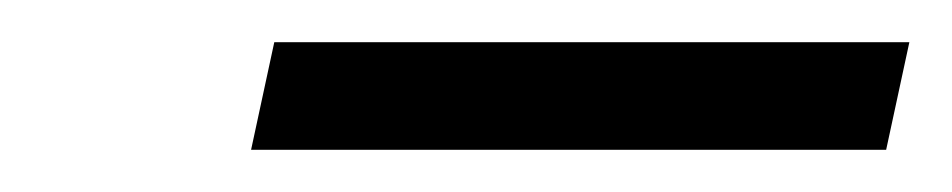

<svg xmlns="http://www.w3.org/2000/svg" viewBox="-20 -603 451 91"><path d="M411 -583H110L99 -532H400Z"/></svg>

Font: XITS
Style: Italic
Weight: 400
Italic angle: -16.33°
Designer: MicroPress Inc., with final additions and corrections provided by Coen Hoffman, Elsevier (retired)
Version: Version 1.302